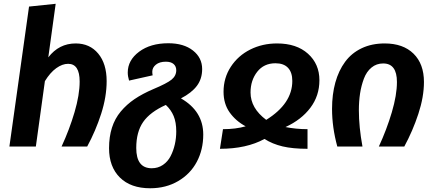

<svg xmlns="http://www.w3.org/2000/svg" viewBox="-20 -776 2301 1017"><path d="M380.9 -545.9Q455.6 -545.9 500.2 -492.2Q544.9 -438.5 544.9 -346.2Q544.9 -263.7 515.9 -173.3Q486.8 -83 441.9 0H306.2Q347.7 -89.8 374.8 -181.6Q401.9 -273.4 401.9 -344.2Q401.9 -438 340.8 -438Q310.1 -438 277.8 -414.8Q245.6 -391.6 217.8 -346.2L169.9 0H29.8L133.8 -741.2L274.9 -755.9L235.8 -472.2Q292.5 -545.9 380.9 -545.9Z M938.5 -254.9Q1056.6 -187 1056.6 -63Q1056.6 16.6 1022.5 81.1Q988.3 145.5 923.6 183.3Q858.9 221.2 775.4 221.2Q672.4 221.2 615 164.3Q557.6 107.4 557.6 8.8Q557.6 -51.3 573 -99.6Q588.4 -147.9 619.6 -185.3Q650.9 -222.7 692.6 -251Q734.4 -279.3 792.5 -304.2Q863.8 -334 888.7 -354.2Q913.6 -374.5 913.6 -403.8Q913.6 -424.8 899.4 -437Q885.3 -449.2 858.4 -449.2Q825.2 -449.2 805.9 -433.6Q786.6 -418 786.6 -396Q786.6 -386.7 788.6 -377L663.6 -349.1Q656.7 -372.1 656.7 -392.1Q656.7 -457 716.8 -502Q776.9 -546.9 871.6 -546.9Q953.1 -546.9 1002 -508.5Q1050.8 -470.2 1050.8 -410.2Q1050.8 -358.4 1022.9 -321.3Q995.1 -284.2 938.5 -254.9ZM783.7 115.2Q816.9 115.2 842.8 97.7Q868.7 80.1 883.5 51.3Q898.4 22.5 906 -11Q913.6 -44.4 913.6 -80.1Q913.6 -127.9 899.9 -161.1Q886.2 -194.3 858.4 -220.2Q774.9 -182.6 738.3 -129.9Q701.7 -77.1 701.7 7.8Q701.7 115.2 783.7 115.2Z M1447.3 -545.9Q1550.8 -545.9 1611.3 -491.5Q1671.9 -437 1671.9 -351.1Q1671.9 -268.6 1624 -205.1Q1576.2 -141.6 1492.2 -103Q1548.3 -91.8 1608.9 -91.8V12.2Q1530.3 12.2 1476.8 -0.5Q1423.3 -13.2 1380.9 -40Q1285.6 12.2 1145 12.2L1161.1 -91.8Q1228.5 -91.8 1281.2 -106.9Q1228.5 -135.3 1196.3 -180.7Q1164.1 -226.1 1164.1 -290Q1164.1 -363.3 1202.6 -422.4Q1241.2 -481.4 1305.7 -513.7Q1370.1 -545.9 1447.3 -545.9ZM1307.1 -286.1Q1307.1 -203.1 1390.1 -141.1Q1528.3 -227.1 1528.3 -347.2Q1528.3 -392.6 1505.6 -416.7Q1482.9 -440.9 1439 -440.9Q1377.9 -440.9 1342.5 -395.8Q1307.1 -350.6 1307.1 -286.1Z M2017.6 -545.9Q2115.2 -545.9 2170.4 -491.7Q2225.6 -437.5 2225.6 -341.8Q2225.6 -262.7 2196 -172.9Q2166.5 -83 2121.6 0H1986.8Q2028.3 -89.8 2055.4 -181.2Q2082.5 -272.5 2082.5 -341.8Q2082.5 -439.9 2009.8 -439.9Q1974.1 -439.9 1947.8 -418.2Q1921.4 -396.5 1907.5 -359.4Q1893.6 -322.3 1887.2 -280.8Q1880.9 -239.3 1880.9 -191.9Q1880.9 -103.5 1899.9 0H1766.6Q1738.8 -101.6 1738.8 -199.2Q1738.8 -275.9 1756.3 -339.1Q1773.9 -402.3 1808.1 -448.7Q1842.3 -495.1 1895.8 -520.5Q1949.2 -545.9 2017.6 -545.9Z"/></svg>

Font: FiraGO SemiBold
Style: Italic
Weight: 600
Italic angle: -8°
Designer: bBox Type GmbH
Foundry: bBox Type GmbH
Version: Version 1.001;PS 001.001;hotconv 1.0.88;makeotf.lib2.5.64775